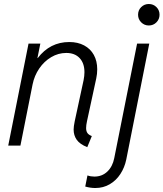

<svg xmlns="http://www.w3.org/2000/svg" viewBox="-20 -735 825 969"><path d="M351.6 -81.1Q351.6 -96.2 356.9 -122.1L401.9 -330.6Q406.2 -352.1 406.2 -370.6Q406.2 -416 381.8 -441.9Q357.4 -467.8 314.5 -467.8Q273.9 -467.8 238.3 -446.5Q202.6 -425.3 178 -389.2Q153.3 -353 144.5 -309.1L83 0H21.5L124 -515.1H183.6L168.9 -441.9H170.4Q232.4 -522.9 329.6 -522.9Q372.6 -522.9 404.5 -505.9Q436.5 -488.8 453.6 -457.8Q470.7 -426.8 470.7 -385.3Q470.7 -362.3 465.8 -339.4L418.9 -122.6Q414.6 -103 414.6 -88.9Q414.6 -73.2 421.1 -63.7Q427.7 -54.2 443.4 -48.3L420.4 7.8Q382.8 -7.3 367.2 -29.5Q351.6 -51.8 351.6 -81.1ZM410.2 206.5 421.4 150.4Q437.5 156.2 456.1 156.2Q495.1 156.2 521.7 130.9Q548.3 105.5 556.6 63L671.9 -515.1H733.4L617.2 70.3Q608.9 110.4 587.6 143.1Q566.4 175.8 533.9 194.8Q501.5 213.9 460.9 213.9Q436.5 213.9 410.2 206.5ZM676.8 -660.6Q676.8 -683.6 692.6 -699.2Q708.5 -714.8 731 -714.8Q753.9 -714.8 769.5 -699.2Q785.2 -683.6 785.2 -660.6Q785.2 -638.2 769.5 -622.3Q753.9 -606.4 731 -606.4Q708.5 -606.4 692.6 -622.3Q676.8 -638.2 676.8 -660.6Z"/></svg>

Font: Reddit Sans Fudge Light Italic
Style: Regular
Weight: 300
Italic angle: -11.25°
Designer: Stephen Hutchings
Version: Version 1.013